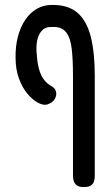

<svg xmlns="http://www.w3.org/2000/svg" viewBox="-20 -606 447 776"><path d="M318 150Q300 150 291 143.5Q282 137 278.5 127Q275 117 275 105V-298Q275 -364 270 -408Q265 -452 248 -474.5Q231 -497 198 -497H185Q163 -497 149 -482Q135 -467 130 -441Q125 -415 129 -381Q131 -352 137.5 -327.5Q144 -303 157 -285Q170 -267 191 -256Q205 -247 207 -232.5Q209 -218 200.5 -204.5Q192 -191 172 -184Q156 -179 134 -190.5Q112 -202 91 -227Q70 -252 56.5 -289Q43 -326 43 -372Q42 -419 52.5 -458.5Q63 -498 82.5 -526.5Q102 -555 129 -570.5Q156 -586 189 -586H195Q257 -586 294 -553.5Q331 -521 347 -457Q363 -393 363 -301V106Q363 118 359.5 128Q356 138 347 144Q338 150 318 150Z"/></svg>

Font: Fredoka Condensed
Style: Regular
Weight: 400
Width: 3
Designer: Ben Nathan
Foundry: Milena B. Brandão, Ben Nathan
Version: Version 2.001